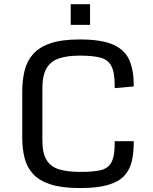

<svg xmlns="http://www.w3.org/2000/svg" viewBox="-20 -910 751 940"><path d="M371.6 10.7Q283.2 10.7 227.5 -7.3Q171.9 -25.4 141.8 -58.3Q111.8 -91.3 100.3 -136.7Q88.9 -182.1 88.9 -237.3V-459Q88.9 -515.1 99.9 -562.3Q110.8 -609.4 140.9 -644Q170.9 -678.7 226.3 -697.8Q281.7 -716.8 370.6 -716.8Q477.5 -716.8 534.7 -691.2Q591.8 -665.5 613.3 -615.7Q634.8 -565.9 634.8 -493.2V-486.8L541.5 -478.5V-491.7Q541.5 -555.7 525.1 -586.9Q508.8 -618.2 471.2 -627.9Q433.6 -637.7 370.6 -637.7Q308.6 -637.7 268.1 -623.8Q227.5 -609.9 207.5 -575Q187.5 -540 187.5 -477.1V-222.2Q187.5 -159.7 208 -126.5Q228.5 -93.3 269.8 -80.8Q311 -68.4 373.5 -68.4Q435.1 -68.4 471.9 -76.7Q508.8 -85 525.1 -114.5Q541.5 -144 541.5 -207V-218.8H634.8V-213.9Q634.8 -160.6 624.8 -118.9Q614.7 -77.1 587.4 -48.3Q560.1 -19.5 508.1 -4.4Q456.1 10.7 371.6 10.7ZM326.2 -889.6H420.9V-788.1H326.2Z"/></svg>

Font: Monda
Style: Regular
Weight: 400
Designer: Vernon Adams
Foundry: Vernon Adams
Version: Version 2.100; ttfautohint (v1.8.3)